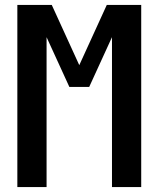

<svg xmlns="http://www.w3.org/2000/svg" viewBox="-20 -755 640 775"><path d="M50 0V-735H189L300 -492L411 -735H550V0H432V-605L340 -404H260L168 -605V0Z"/></svg>

Font: Iosevka SS04 Extended
Style: Bold
Weight: 700
Width: 7
Monospace: yes
Designer: Belleve Invis
Foundry: Belleve Invis
Version: Version 19.0.0; ttfautohint (v1.8.4)